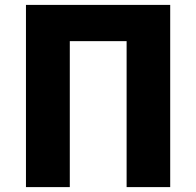

<svg xmlns="http://www.w3.org/2000/svg" viewBox="-20 -764 801 784"><path d="M86 -744H675V0H497V-596H265V0H86Z"/></svg>

Font: Source Han Sans CN Heavy
Style: Bold
Weight: 900
Designer: Ryoko NISHIZUKA (kana & ideographs); Paul D. Hunt (Latin, Greek & Cyrillic); Wenlong ZHANG (bopomofo); Sandoll Communica
Foundry: Adobe Systems Incorporated
Version: Version 1.000;PS 1;hotconv 1.0.78;makeotf.lib2.5.61930